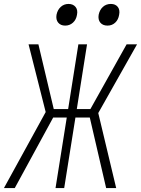

<svg xmlns="http://www.w3.org/2000/svg" viewBox="-49 -955 716 975"><path d="M-29 0 183 -386 96 -730H146L224 -401H297L349 -730H393L341 -401H410L594 -730H647L450 -381L541 0H490L407 -358H334L277 0H233L290 -358H221L26 0ZM497 -825Q473 -825 460.5 -840Q448 -855 452 -880Q457 -905 473.5 -920Q490 -935 514 -935Q537 -935 549 -920Q561 -905 556 -880Q552 -855 536 -840Q520 -825 497 -825ZM282 -825Q259 -825 246.5 -840Q234 -855 238 -880Q243 -905 259.5 -920Q276 -935 299 -935Q322 -935 334.5 -920Q347 -905 342 -880Q338 -855 321.5 -840Q305 -825 282 -825Z"/></svg>

Font: JetBrains Mono Thin
Style: Italic
Weight: 100
Italic angle: -9°
Monospace: yes
Designer: Philipp Nurullin, Konstantin Bulenkov
Foundry: JetBrains
Version: Version 2.305; ttfautohint (v1.8.4.7-5d5b)